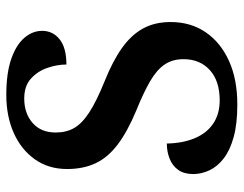

<svg xmlns="http://www.w3.org/2000/svg" viewBox="-102 -662 774 610"><g transform="rotate(-90 285.0 -357.0)"><path d="M258 10Q197 10 155 -1.5Q113 -13 87 -33Q61 -53 49 -78.5Q37 -104 37 -130Q37 -159 50 -177.5Q63 -196 85.5 -205Q108 -214 134 -214Q135 -163 151 -125Q167 -87 197.5 -66.5Q228 -46 271 -46Q333 -46 367.5 -77.5Q402 -109 402 -161Q402 -196 385 -221Q368 -246 332 -267Q296 -288 239 -311Q172 -339 131 -370Q90 -401 71.5 -440Q53 -479 53 -531Q53 -590 84 -633.5Q115 -677 168 -700.5Q221 -724 289 -724Q357 -724 402 -708.5Q447 -693 469.5 -667Q492 -641 492 -610Q492 -576 465 -554.5Q438 -533 385 -533Q385 -562 374.5 -593Q364 -624 340.5 -645.5Q317 -667 277 -667Q230 -667 199.5 -640.5Q169 -614 169 -567Q169 -534 183 -509Q197 -484 232 -461Q267 -438 331 -412Q396 -386 437.5 -356.5Q479 -327 499.5 -289.5Q520 -252 520 -202Q520 -138 487.5 -90.5Q455 -43 396.5 -16.5Q338 10 258 10Z"/></g></svg>

Font: Noto Serif Gujarati SemiBold
Style: Regular
Weight: 600
Version: Version 2.102